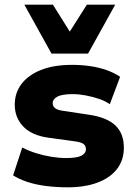

<svg xmlns="http://www.w3.org/2000/svg" viewBox="-20 -789 575 820"><path d="M270 11Q221 11 177.5 5.5Q134 0 98.5 -11.5Q63 -23 36 -40L75 -159Q102 -145 133.5 -135Q165 -125 199 -119.5Q233 -114 263 -114Q308 -114 327.5 -124Q347 -134 347 -152Q347 -167 336 -174.5Q325 -182 302 -185L186 -201Q115 -211 79 -249Q43 -287 43 -342Q43 -392 71.5 -430Q100 -468 154.5 -490Q209 -512 289 -512Q328 -512 365.5 -506.5Q403 -501 435.5 -489.5Q468 -478 493 -461L449 -344Q429 -358 402 -367Q375 -376 346 -381.5Q317 -387 291 -387Q244 -387 224.5 -376Q205 -365 205 -349Q205 -335 215.5 -327Q226 -319 247 -316L360 -299Q436 -288 472.5 -253.5Q509 -219 509 -158Q509 -105 479.5 -67Q450 -29 396 -9Q342 11 270 11ZM200 -560 84 -769H206L278 -654L351 -769H472L356 -560Z"/></svg>

Font: Nunito Sans 9pt Black
Style: Regular
Weight: 900
Version: Version 3.101;gftools[0.9.27]